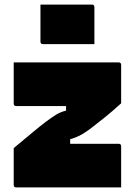

<svg xmlns="http://www.w3.org/2000/svg" viewBox="-20 -820 590 840"><path d="M40 -547H499Q510 -547 510 -536V-368Q467 -329 433 -302Q399 -275 373 -255Q347 -236 328 -226.5Q309 -217 287 -211V-191H499Q510 -191 510 -180V0H51Q40 0 40 -11V-172Q93 -216 124 -242Q155 -268 183 -289Q206 -306 225 -318Q244 -330 269 -336V-356H51Q40 -356 40 -367ZM157 -800H382Q393 -800 393 -789V-627H168Q157 -627 157 -638Z"/></svg>

Font: Recursive Sn Lnr St Blk
Style: Regular
Weight: 900
Version: Version 1.079;hotconv 1.0.112;makeotfexe 2.5.65598; ttfautoh